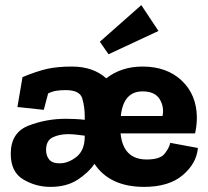

<svg xmlns="http://www.w3.org/2000/svg" viewBox="-20 -720 813 750"><path d="M599 -599 404 -508 370 -557 532 -700ZM753 -142Q748 -82 694 -36Q640 10 543 10Q409 10 349 -80Q325 -45 282.5 -17.5Q240 10 177 10Q120 10 71 -19Q22 -48 22 -119Q22 -202 91 -229Q160 -256 237 -256Q256 -256 275 -255Q294 -254 311 -252V-267Q311 -302 301.5 -335Q292 -368 237 -368Q217 -368 200.5 -365.5Q184 -363 168 -355L151 -291L48 -302L68 -419Q127 -443 166.5 -451.5Q206 -460 261 -460Q344 -460 395 -414Q454 -460 537 -460Q632 -460 690 -405Q748 -350 749 -262Q749 -230 742 -199H451Q461 -97 553 -97Q605 -97 623 -119.5Q641 -142 645 -162ZM615 -267Q622 -303 603.5 -333Q585 -363 537 -363Q462 -363 452 -267ZM160 -134Q160 -112 172 -97Q184 -82 213 -82Q247 -82 279 -107.5Q311 -133 311 -187V-190Q295 -192 278.5 -194Q262 -196 246 -196Q212 -196 186 -183.5Q160 -171 160 -134Z"/></svg>

Font: Zilla Slab Bold
Style: Bold
Weight: 700
Designer: Typotheque.com
Foundry: Typotheque type foundry
Version: Version 1.1; 2017; ttfautohint (v1.6)